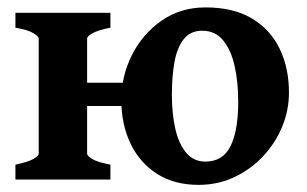

<svg xmlns="http://www.w3.org/2000/svg" viewBox="-20 -489 836 523"><path d="M22 0V-40.5Q55.2 -47.4 70.3 -55.7Q85.4 -64 85.4 -70.3V-383.8Q85.4 -389.6 71.5 -398.4Q57.6 -407.2 22 -413.6V-454.1H280.8V-413.6Q248 -407.2 232.7 -398.9Q217.3 -390.6 217.3 -383.8V-70.3Q217.3 -64.5 231.2 -55.9Q245.1 -47.4 280.8 -40.5V0ZM521 14.6Q454.6 14.6 407.5 -15.6Q360.4 -45.9 335.4 -98.1Q310.5 -150.4 310.5 -216.8Q310.5 -281.7 339.4 -339.1Q368.2 -396.5 419.9 -432.6Q471.7 -468.8 540 -468.8Q616.2 -468.8 666.5 -438.5Q716.8 -408.2 741.9 -356Q767.1 -303.7 767.1 -236.8Q767.1 -188 748.3 -143.1Q729.5 -98.1 695.8 -62.5Q662.1 -26.9 617.4 -6.1Q572.8 14.6 521 14.6ZM530.8 -405.3Q498.5 -405.3 480.5 -382.3Q462.4 -359.4 455.3 -320.1Q448.2 -280.8 448.2 -231Q448.2 -179.7 457.5 -138.4Q466.8 -97.2 487.1 -73Q507.3 -48.8 539.6 -48.8Q586.9 -48.8 607.9 -90.8Q628.9 -132.8 628.9 -212.4Q628.9 -264.2 619.4 -307.9Q609.9 -351.6 588.4 -378.4Q566.9 -405.3 530.8 -405.3ZM170.4 -200.2V-263.7H372.1V-200.2Z"/></svg>

Font: Gentium Book Plus
Style: Bold
Weight: 700
Designer: Victor Gaultney, Annie Olsen, Iska Routamaa, Becca Hirsbrunner
Foundry: SIL International
Version: Version 6.101